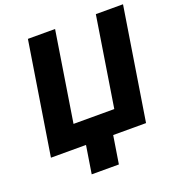

<svg xmlns="http://www.w3.org/2000/svg" viewBox="-155 -838 1060 1142"><g transform="rotate(-20 375.5 -267.5)"><path d="M36 0H258L230 176H402L430 0H638L751 -711H579L489 -143H231L321 -711H149Z"/></g></svg>

Font: Asimov Pro
Style: UltObl
Weight: 900
Designer: Google
Version: Version 2.000980; 2014